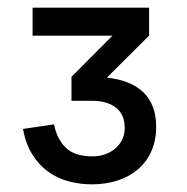

<svg xmlns="http://www.w3.org/2000/svg" viewBox="-20 -740 488 501"><path d="M387.5 -409Q387.5 -373.5 375 -345.5Q362.5 -317.5 340 -298.2Q317.5 -279 286.8 -269Q256 -259 219.5 -259Q188 -259 158.5 -267Q129 -275 105 -292.5Q81 -310 64 -337.5Q47 -365 40 -403.5L121 -415.5Q128.5 -377 151.8 -354.5Q175 -332 221.5 -332Q240.5 -332 256 -338Q271.5 -344 282.5 -354Q293.5 -364 299.5 -377.5Q305.5 -391 305.5 -406Q305.5 -441 282.8 -459Q260 -477 219.5 -477H166.5V-539.5L273.5 -647H65V-720H369V-647L259 -537.5Q322 -530.5 354.8 -498.5Q387.5 -466.5 387.5 -409Z"/></svg>

Font: Vela Sans Bd
Style: Bold
Weight: 700
Designer: Principal design: Mikhail Sharanda - project Manrope.
Design modification: Ravid Balaliev
Foundry: Mikhail Sharanda
Version: Version 1.001